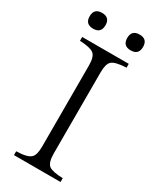

<svg xmlns="http://www.w3.org/2000/svg" viewBox="-218 -938 815 992"><g transform="rotate(30 189.5 -442.0)"><path d="M51.8 -714.8H329.6V-691.9Q263.2 -689 243.7 -670.9Q225.6 -654.3 225.6 -604V-120.6Q225.6 -66.4 246.6 -49.8Q268.1 -34.2 329.6 -32.7V-9.8H51.8V-32.7Q118.2 -34.2 137.7 -53.7Q155.8 -70.3 155.8 -120.6V-604Q155.8 -659.2 133.8 -673.8Q114.3 -689 51.8 -691.9ZM79.1 -874Q126 -874 126 -827.1Q126 -779.8 79.1 -779.8Q31.7 -779.8 31.7 -827.1Q31.7 -874 79.1 -874ZM303.2 -874Q350.1 -874 350.1 -827.1Q350.1 -779.8 303.2 -779.8Q255.9 -779.8 255.9 -827.1Q255.9 -874 303.2 -874Z"/></g></svg>

Font: I.MingCP
Style: Regular
Weight: 400
Designer: I.Font Project
Version: Version 8.000; Sep 06, 2022